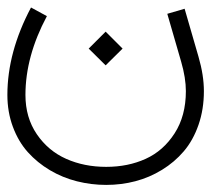

<svg xmlns="http://www.w3.org/2000/svg" viewBox="-21 -262 572 520"><path d="M432.1 -224.6 479 -238.3 516.6 -108.4Q531.2 -58.1 531.2 -15.1Q531.2 34.2 516.6 76.2Q502 118.2 476.8 147.7Q451.7 177.2 417.7 198Q383.8 218.8 345.7 228.8Q307.6 238.8 266.6 238.8Q226.1 238.8 187.3 229Q148.4 219.2 114.3 199Q80.1 178.7 54.4 150.1Q28.8 121.6 13.9 81.5Q-1 41.5 -1 -4.9Q-1 -121.1 63 -241.7L106 -218.3Q47.9 -109.4 47.9 -4.9Q47.9 56.2 78.6 101.3Q109.4 146.5 158.2 168.2Q207 189.9 266.6 189.9Q325.7 189.9 373.5 168.2Q421.4 146.5 451.9 99.1Q482.4 51.8 482.4 -15.1Q482.4 -50.8 469.7 -94.7ZM219.2 -130.4 265.1 -176.3 311 -130.4 265.1 -85Z"/></svg>

Font: AzarMehrMonospaced
Style: SerifRegular
Weight: 1
Designer: Amin Abedi
Version: Version 1.00